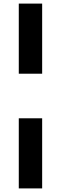

<svg xmlns="http://www.w3.org/2000/svg" viewBox="-20 -828 339 1068"><path d="M84.5 -418V-808H214.5V-418ZM84.5 220V-170H214.5V220Z"/></svg>

Font: Encode Sans SC Expanded SemiBold
Style: Regular
Weight: 600
Width: 7
Designer: Multiple Designers
Foundry: Impallari Type
Version: Version 3.002